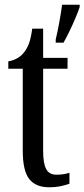

<svg xmlns="http://www.w3.org/2000/svg" viewBox="-20 -780 356 810"><path d="M187 10Q131 10 103.5 -24.5Q76 -59 76 -145V-490H15V-521Q59 -529 82 -560Q94 -575 102 -596Q110 -617 116 -659H162V-536H265V-490H162V-144Q162 -90 175 -66.5Q188 -43 217 -43Q234 -43 247 -45Q260 -47 273 -51V-5Q260 0 238 5Q216 10 187 10ZM215 -613Q223 -647 230 -685Q237 -723 242 -760H316V-750Q309 -729 297.5 -702Q286 -675 273 -648Q260 -621 248 -600H215Z"/></svg>

Font: Noto Serif Myanmar ExtraCondensed
Style: Regular
Weight: 400
Width: 2
Designer: Ben Mitchell and the Monotype Design Team
Foundry: Monotype Imaging Inc.
Version: Version 2.106; ttfautohint (v1.8.4.7-5d5b)